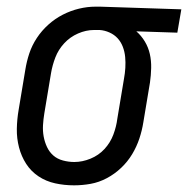

<svg xmlns="http://www.w3.org/2000/svg" viewBox="-20 -548 564 576"><path d="M202 8Q173 8 145.5 2Q118 -4 95.5 -19Q73 -34 58.5 -56.5Q44 -79 37 -106Q30 -133 30.5 -161.5Q31 -190 36 -219L56 -339Q60 -364 68 -388Q76 -412 90.5 -434Q105 -456 125 -474Q145 -492 168.5 -504Q192 -516 217 -522Q242 -528 266 -528H281L524 -520L512 -450L389 -454Q404 -441 414.5 -423.5Q425 -406 429.5 -386Q434 -366 433.5 -344Q433 -322 430 -301L410 -181Q406 -156 398 -132Q390 -108 376.5 -85.5Q363 -63 343.5 -44.5Q324 -26 300.5 -13.5Q277 -1 252 3.5Q227 8 202 8ZM203 -62Q227 -62 251.5 -72Q276 -82 293.5 -101Q311 -120 320 -144Q329 -168 332 -192L352 -312Q355 -328 356 -344.5Q357 -361 355.5 -377Q354 -393 348.5 -407.5Q343 -422 333 -433Q323 -444 308.5 -450.5Q294 -457 279 -458H262Q238 -458 214 -447.5Q190 -437 172.5 -418Q155 -399 146 -375.5Q137 -352 133 -328L113 -208Q110 -190 109 -172.5Q108 -155 111 -138.5Q114 -122 121 -107Q128 -92 140 -81.5Q152 -71 169 -66.5Q186 -62 203 -62Z"/></svg>

Font: Iosevka Algr
Style: Italic
Weight: 400
Italic angle: -9°
Monospace: yes
Designer: Belleve Invis
Foundry: Belleve Invis
Version: Version 26.0.2; ttfautohint (v1.8.3)